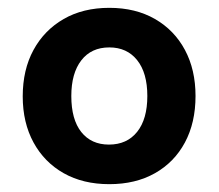

<svg xmlns="http://www.w3.org/2000/svg" viewBox="-20 -758 558 490"><path d="M38 -512Q38 -580 65.5 -630.5Q93 -681 142.5 -709.5Q192 -738 259 -738Q326 -738 375.5 -709.5Q425 -681 452 -630.5Q479 -580 479 -513Q479 -445 452 -394.5Q425 -344 375.5 -316Q326 -288 259 -288Q192 -288 142.5 -316Q93 -344 65.5 -394.5Q38 -445 38 -512ZM162 -513Q162 -453 187.5 -421Q213 -389 258 -389Q304 -389 330 -421.5Q356 -454 356 -513Q356 -572 330 -604.5Q304 -637 259 -637Q213 -637 187.5 -604Q162 -571 162 -513Z"/></svg>

Font: BDO Grotesk
Style: Bold
Weight: 700
Designer: Deni Anggara
Foundry: Lokal Container
Version: Version 2.000